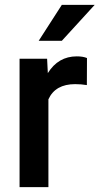

<svg xmlns="http://www.w3.org/2000/svg" viewBox="-20 -770 410 790"><path d="M60.5 0ZM337.4 -419.9Q314 -423.8 289.1 -423.8Q207.5 -423.8 179.2 -361.3V0H60.5V-528.3H173.8L176.8 -469.2Q219.7 -538.1 295.9 -538.1Q321.3 -538.1 337.9 -531.2ZM234.4 -750H369.6L234.4 -602.1H139.2Z"/></svg>

Font: Roboto Medium
Style: Regular
Weight: 500
Designer: Google
Version: Version 2.134; 2016; ttfautohint (v1.6)